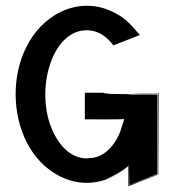

<svg xmlns="http://www.w3.org/2000/svg" viewBox="-20 -632 617 679"><path d="M437 -302 540 -301 539 -16 520 -9C525 -10 523 -10 515 -7L435 25C469 11 493 2 508 -4C494 2 470 11 436 24L437 -38V23L537 -17V-298H437C437 -299 437 -299 436 -299L362 -300C357 -300 369 -301 374 -301C345 -301 343 -302 355 -303H342L348 -304H280V-210C281 -210 408 -209 419 -211C419 -206 409 -181 408 -175C406 -163 370 -73 296 -73L292 -72C227 -69 182 -125 159 -187C107 -327 167 -528 289 -525C329 -524 356 -503 380 -473C381 -472 381 -471 382 -472C485 -512 475 -508 474 -509C461 -522 441 -552 406 -575C392 -584 378 -591 363 -597C304 -621 234 -616 173 -578C-25 -454 -7 -87 211 0C289 31 372 11 434 -44V27L540 -15L542 -302C466 -303 488 -303 437 -302ZM353 3 357 1C376 -8 407 -22 436 -47V-46C411 -24 385 -8 353 3ZM520 -9C518 -8 514 -6 508 -4L515 -7Z"/></svg>

Font: HIVNotRetro
Style: Regular
Weight: 400
Designer: Feorag
Foundry: Feorag
Version: Version 1.000;PS 001.000;hotconv 1.0.88;makeotf.lib2.5.64775